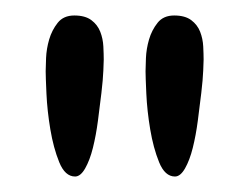

<svg xmlns="http://www.w3.org/2000/svg" viewBox="-20 -875 321 248"><path d="M39 -647ZM76 -855Q90 -855 98 -849Q106 -843 109.5 -834Q113 -825 113.5 -815Q114 -805 114 -798Q114 -796 113.5 -784Q113 -772 111 -755Q109 -738 106.5 -719Q104 -700 100 -684Q96 -668 90 -657.5Q84 -647 77 -647Q64 -647 56.5 -665.5Q49 -684 45 -708Q41 -732 40 -754Q39 -776 39 -783Q39 -788 39.5 -800Q40 -812 43.5 -824Q47 -836 54.5 -845.5Q62 -855 76 -855ZM205 -855Q219 -855 227 -849Q235 -843 238.5 -834Q242 -825 242.5 -815Q243 -805 243 -798Q243 -796 242.5 -784Q242 -772 240 -755Q238 -738 235.5 -719Q233 -700 229 -684Q225 -668 219 -657.5Q213 -647 206 -647Q193 -647 185.5 -665.5Q178 -684 174 -708Q170 -732 169 -754Q168 -776 168 -783Q168 -788 168.5 -800Q169 -812 172.5 -824Q176 -836 183.5 -845.5Q191 -855 205 -855Z"/></svg>

Font: Life Savers
Style: Bold
Weight: 700
Designer: Pablo Impallari, Rodrigo Fuenzalida, Brenda Gallo
Foundry: Pablo Impallari, Rodrigo Fuenzalida, Brenda Gallo
Version: Version 3.001; ttfautohint (v0.95) -l 8 -r 50 -G 200 -x 14 -